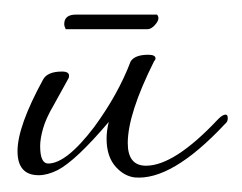

<svg xmlns="http://www.w3.org/2000/svg" viewBox="-20 -243 332 263"><path d="M164 0Q150 -2 139 -14Q126 -28 126 -53Q126 -64 129 -76Q84 -23 59 -10Q45 -3 33 -3Q4 -3 4 -36Q4 -70 39 -134Q45 -145 65 -145Q77 -145 74 -136L53 -98Q43 -81 39 -67Q35 -53 35 -43Q35 -19 46 -19Q71 -19 109 -69Q142 -114 159 -159Q165 -168 183 -168Q193 -168 193 -163Q193 -161 191 -159Q155 -87 155 -47Q155 -16 180 -16Q219 -16 279 -80Q285 -86 289 -86Q292 -86 292 -81Q292 -76 288 -73Q215 5 164 0ZM70 -203Q68 -207 68 -210Q68 -223 84 -223H195Q197 -221 197 -218Q197 -214 192 -208.5Q187 -203 182 -203Z"/></svg>

Font: Passions Conflict
Style: Regular
Weight: 400
Designer: Robert E. Leuschke
Foundry: Robert E. Leuschke
Version: Version 1.010; ttfautohint (v1.8.3)